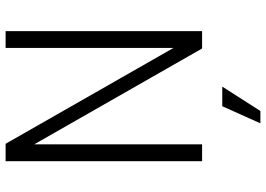

<svg xmlns="http://www.w3.org/2000/svg" viewBox="-152 -588 949 685"><g transform="rotate(-90 322.5 -245.5)"><path d="M90 1V-700H152L494 -101V-700H554V1H492L150 -598V1ZM286 73H356L269 209H225Z"/></g></svg>

Font: Haskoy Light
Style: Regular
Weight: 300
Designer: Ertekin Erdin
Foundry: Ertekin Erdin
Version: Version 2.000; ttfautohint (v1.8.4.7-5d5b)